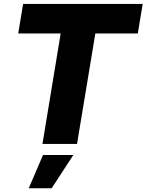

<svg xmlns="http://www.w3.org/2000/svg" viewBox="-20 -748 762 998"><path d="M74.7 -574.2 100.1 -727.5H721.7L696.3 -574.2H475.6L380.4 0H200.7L295.4 -574.2ZM129.4 230.5 203.6 57.6H361.3L248.5 230.5Z"/></svg>

Font: Inter Display Extra Bold
Style: Italic
Weight: 800
Italic angle: -9.39999°
Designer: Rasmus Andersson
Foundry: rsms
Version: Version 4.000;git-4fc901f